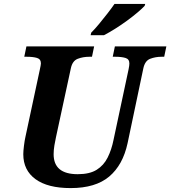

<svg xmlns="http://www.w3.org/2000/svg" viewBox="-20 -951 870 981"><path d="M341 10Q224 10 161.5 -35.5Q99 -81 99 -163Q99 -179 102.5 -207Q106 -235 110 -252L183 -593Q189 -620 189 -627Q189 -649 169 -655Q149 -661 117 -661H104L115 -714H461L450 -661H437Q404 -661 377 -650.5Q350 -640 342 -602L266 -250Q262 -233 258 -208.5Q254 -184 254 -163Q254 -61 377 -61Q438 -61 474 -83.5Q510 -106 530 -146Q550 -186 560 -236L637 -597Q639 -605 640 -614Q641 -623 641 -627Q641 -649 621 -655Q601 -661 569 -661H556L567 -714H830L819 -661H806Q774 -661 747 -650.5Q720 -640 712 -600L632 -220Q608 -108 538 -49Q468 10 341 10ZM443 -771 446 -784Q465 -803 486.5 -829Q508 -855 529 -882Q550 -909 565 -931H722L719 -921Q707 -908 683.5 -888Q660 -868 630 -846Q600 -824 569 -804.5Q538 -785 511 -771Z"/></svg>

Font: Noto Serif
Style: Bold Italic
Weight: 700
Italic angle: -12°
Designer: Monotype Design Team
Foundry: Monotype Imaging Inc.
Version: Version 2.013